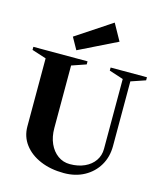

<svg xmlns="http://www.w3.org/2000/svg" viewBox="-140 -1084 1035 1205"><g transform="rotate(15 377.0 -481.5)"><path d="M389 16Q303 16 236 -12.5Q169 -41 131 -91.5Q93 -142 93 -208V-650L0 -680V-700H352V-680L259 -648V-242Q259 -185 278.5 -141.5Q298 -98 332.5 -73Q367 -48 411 -48Q465 -48 506.5 -67Q548 -86 571 -119.5Q594 -153 594 -196V-650L502 -680V-700H738V-680L644 -648V-228Q644 -157 611.5 -102Q579 -47 521.5 -15.5Q464 16 389 16ZM266 -749 223 -826 454 -979 514 -871Z"/></g></svg>

Font: Wittgenstein Extrabold
Style: Regular
Weight: 800
Designer: Jörg Drees
Foundry: Jörg Drees
Version: Version 1.303; ttfautohint (v1.8.4.7-5d5b)